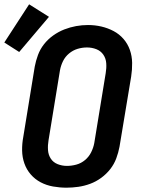

<svg xmlns="http://www.w3.org/2000/svg" viewBox="-53 -862 673 890"><path d="M255 8Q224 8 193 2.5Q162 -3 135.5 -17Q109 -31 89.5 -53.5Q70 -76 60 -104.5Q50 -133 49.5 -164.5Q49 -196 55 -228L108 -553Q113 -580 123 -607Q133 -634 151 -657Q169 -680 193.5 -697.5Q218 -715 245 -725.5Q272 -736 299.5 -741Q327 -746 355 -746Q387 -746 417 -739Q447 -732 473.5 -718Q500 -704 519.5 -681.5Q539 -659 549 -630.5Q559 -602 559.5 -570.5Q560 -539 555 -507L501 -182Q496 -155 486 -128Q476 -101 458 -78Q440 -55 416 -37.5Q392 -20 365 -10Q338 0 310 4Q282 8 255 8ZM257 -93Q279 -93 301 -99Q323 -105 341 -120Q359 -135 369.5 -156Q380 -177 384 -199L437 -523Q441 -546 439.5 -568.5Q438 -591 426 -608.5Q414 -626 393.5 -634Q373 -642 350 -642Q328 -642 306.5 -635.5Q285 -629 267 -614Q249 -599 239 -578.5Q229 -558 225 -536L172 -212Q168 -189 169.5 -166.5Q171 -144 182.5 -126.5Q194 -109 214.5 -101Q235 -93 257 -93ZM36 -621 -33 -665 82 -842 174 -784Z"/></svg>

Font: Zed Sans Extended
Style: Bold Italic
Weight: 700
Width: 7
Italic angle: -9°
Designer: Belleve Invis
Foundry: Belleve Invis
Version: Version 1.0.0; ttfautohint (v1.8.4)